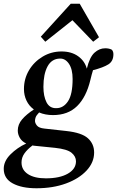

<svg xmlns="http://www.w3.org/2000/svg" viewBox="-47 -768 626 1026"><path d="M254 -190Q292 -190 316.5 -227Q341 -264 341 -346Q341 -398 321.5 -427Q302 -456 273 -455Q229 -454 207 -413Q185 -372 185 -304Q185 -254 201.5 -221.5Q218 -189 254 -190ZM81 -292Q81 -347 108 -392.5Q135 -438 181 -465.5Q227 -493 282 -493Q335 -493 370.5 -467.5Q406 -442 417 -401Q432 -463 458 -486.5Q484 -510 515 -510Q537 -510 551 -502Q555 -497 557 -491.5Q559 -486 559 -478Q559 -441 532 -424Q505 -407 450 -393Q446 -382 443 -369Q440 -356 436 -341Q414 -249 365 -201Q316 -153 236 -153Q195 -153 162 -167Q147 -151 143.5 -141Q140 -131 140 -122Q140 -110 150.5 -97Q161 -84 190 -81L307 -68Q390 -59 423 -29Q456 1 456 47Q456 100 415.5 143.5Q375 187 305.5 212.5Q236 238 148 238Q69 238 21 212Q-27 186 -27 134Q-27 93 9 57Q45 21 93 -1Q69 -13 58.5 -32Q48 -51 48 -70Q48 -103 71 -130Q94 -157 134 -183Q108 -202 94.5 -230.5Q81 -259 81 -292ZM68 100Q68 140 102.5 162.5Q137 185 198 185Q272 185 315.5 160Q359 135 359 94Q359 68 335.5 48.5Q312 29 247 22L138 11Q133 11 127 9Q99 30 83.5 52Q68 74 68 100ZM451 -545 340 -660 195 -545 171 -572 331 -748H379L482 -569Z"/></svg>

Font: Source Serif Pro SemiBold
Style: Italic
Weight: 600
Italic angle: -12°
Designer: Frank Grießhammer
Foundry: Adobe Systems Incorporated
Version: Version 3.001;hotconv 1.0.111;makeotfexe 2.5.65597